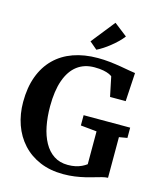

<svg xmlns="http://www.w3.org/2000/svg" viewBox="-142 -1097 1014 1209"><g transform="rotate(15 364.5 -492.0)"><path d="M386 11Q300.5 11 233.5 -17.5Q166.5 -46 120 -97Q73.5 -148 49.5 -216.2Q25.5 -284.5 25.5 -363.5Q25.5 -457.5 52.2 -530Q79 -602.5 129 -652Q179 -701.5 250 -726.8Q321 -752 409.5 -752Q449 -752 487.5 -747.8Q526 -743.5 560 -737.8Q594 -732 619.8 -727.2Q645.5 -722.5 659 -721L648 -535H546L519.5 -662.5Q514 -667.5 500 -674Q486 -680.5 462.2 -685.2Q438.5 -690 404 -690Q338 -690 291.8 -655Q245.5 -620 221 -551.2Q196.5 -482.5 196.5 -380.5Q196.5 -311.5 208.2 -252Q220 -192.5 244.8 -147.8Q269.5 -103 307.8 -77.8Q346 -52.5 399 -52.5Q426 -52.5 448 -57.2Q470 -62 488 -70.5Q506 -79 520 -89.5V-303.5L415 -314V-381H718.5V-314L665.5 -305V-40Q648.5 -39.5 627.5 -34Q606.5 -28.5 581.2 -21Q556 -13.5 526 -6.2Q496 1 461 6Q426 11 386 11ZM385.5 -800 336.5 -841.5 458.5 -995 544 -928.5Q529.5 -909 509.8 -890Q490 -871 468.5 -853.8Q447 -836.5 425.8 -822.8Q404.5 -809 386 -800Z"/></g></svg>

Font: Merriweather Light 18pt
Style: Bold
Weight: 700
Version: Version 2.100